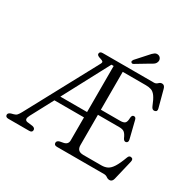

<svg xmlns="http://www.w3.org/2000/svg" viewBox="-194 -1076 1303 1291"><g transform="rotate(30 457.5 -430.0)"><path d="M454 -84V-262.5H224.5L132.5 -90Q111.5 -50.5 139.5 -45L182.5 -39.5Q203.5 -35 203.5 -19Q203.5 0 180 0H18.5Q-5 0 -5 -19Q-5 -32 15 -39.5L35.5 -45Q50 -48.5 58.5 -58.2Q67 -68 76.5 -85.5L369.5 -629Q378 -644 373 -649.8Q368 -655.5 352.5 -660Q323.5 -667.5 323.5 -681Q323.5 -700 347 -700H745Q760 -700 771.2 -711.2Q782.5 -722.5 795.5 -722.5Q815.5 -722.5 822 -697L857.5 -564Q863.5 -541.5 843 -537.5Q825 -534 815.5 -557Q797.5 -603 781.8 -624.5Q766 -646 748 -652Q730 -658 706 -658H526.5V-364H675.5Q704 -364 713.8 -374.8Q723.5 -385.5 724 -414Q725.5 -436.5 739 -438Q755.5 -440 760 -420L793 -287.5Q798.5 -265 782 -260Q767.5 -255.5 757.5 -275Q746 -302 733 -313.2Q720 -324.5 693 -324.5H526.5V-89.5Q526.5 -66 538.2 -53.8Q550 -41.5 577 -41.5H716Q743 -41.5 763 -51.5Q783 -61.5 801 -89.8Q819 -118 839.5 -173.5Q846.5 -193 863 -189.5Q882 -186 876 -161.5L839.5 -8.5Q833 17 812.5 17Q799.5 17 787.8 8.5Q776 0 761 0H396Q372.5 0 372.5 -19Q372.5 -34.5 393.5 -40.5L422 -46Q454 -53 454 -84ZM436.5 -661.5 246.5 -304H454V-661.5ZM619 -842Q635 -861.5 648.5 -871Q662 -880.5 678 -876Q691 -872 697 -860Q703 -848 699 -835.5Q695 -822 684.5 -813.8Q674 -805.5 657 -797L563 -740.5Q551.5 -734.5 545 -743Q541 -747.5 543 -753Q545 -758.5 548.5 -763.5Z"/></g></svg>

Font: Fraunces 72pt S100 Light
Style: Regular
Weight: 300
Version: Version 1.000; ttfautohint (v1.8.3)